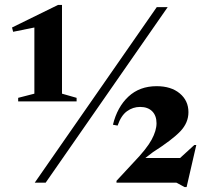

<svg xmlns="http://www.w3.org/2000/svg" viewBox="-20 -744 848 782"><path d="M121.5 0 618.5 -715H663L166 0ZM779.5 -153.5 740 18H732L698.5 0H454.5V-7.5L524.5 -83Q577.5 -138 597.5 -175Q617.5 -212 617.5 -242Q617.5 -273 599.8 -290.8Q582 -308.5 550.5 -308.5Q521.5 -308.5 497.2 -291Q473 -273.5 459 -232.5L440 -236Q457.5 -308 503 -350.5Q548.5 -393 618 -393Q677 -393 712.2 -363.5Q747.5 -334 747.5 -287Q747.5 -244 714.5 -209.2Q681.5 -174.5 602.5 -124L572 -100.5H713.5L771.5 -153.5ZM120 -362.5V-632L33.5 -614.5L29 -632L216.5 -724H232.5V-362.5L292 -345.5V-331H54V-345.5Z"/></svg>

Font: Newsreader Display
Style: Bold
Weight: 700
Designer: Hugues Gentile
Foundry: Production Type
Version: Version 1.001